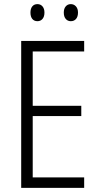

<svg xmlns="http://www.w3.org/2000/svg" viewBox="-20 -913 480 933"><path d="M389 0H83V-714H389V-663H139V-399H375V-349H139V-51H389ZM128 -852Q128 -871 137 -882Q146 -893 162 -893Q177 -893 186.5 -882Q196 -871 196 -852Q196 -832 186.5 -821Q177 -810 162 -810Q146 -810 137 -821Q128 -832 128 -852ZM290 -852Q290 -871 299.5 -882Q309 -893 324 -893Q339 -893 349 -882Q359 -871 359 -852Q359 -832 349.5 -821Q340 -810 324 -810Q309 -810 299.5 -821Q290 -832 290 -852Z"/></svg>

Font: Noto Sans Myanmar UI Condensed Light
Style: Regular
Weight: 300
Width: 3
Designer: Monotype Design Team
Foundry: Monotype Imaging Inc.
Version: Version 2.103; ttfautohint (v1.8.4.7-5d5b)